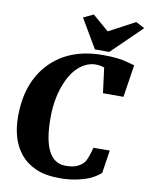

<svg xmlns="http://www.w3.org/2000/svg" viewBox="-104 -1057 883 1139"><g transform="rotate(10 337.5 -487.5)"><path d="M220.2 -335Q220.2 -70.8 356.9 -70.8Q402.3 -70.8 425.5 -82Q448.7 -93.3 459 -103.8Q469.2 -114.3 474.9 -125.2Q480.5 -136.2 485.1 -149.2Q489.7 -162.1 494.1 -176.3L502 -204.6L600.1 -205.1L579.1 -66.4Q541 -34.7 503.4 -21Q426.3 7.8 336.9 7.8Q247.6 7.8 190.2 -18.1Q132.8 -43.9 97.2 -87.9Q29.3 -170.9 29.3 -311Q29.3 -518.1 147.9 -638.7Q264.2 -756.3 463.4 -756.3Q557.6 -756.3 611.3 -740.2Q625 -735.8 638.7 -732.9L654.8 -728.5L625 -533.2H501.5L481.9 -684.6Q459 -693.4 428 -693.4Q397 -693.4 365.5 -677Q334 -660.6 309.8 -632.8Q285.6 -605 268.1 -568.4Q220.2 -467.3 220.2 -335ZM306.6 -955.1 367.2 -983.4 465.3 -899.4 623 -983.4 675.3 -955.6 495.6 -780.8H409.2Z"/></g></svg>

Font: Merriweather
Style: Heavy Italic
Weight: 900
Italic angle: -7°
Designer: Eben Sorkin
Foundry: Eben Sorkin
Version: Version 1.001